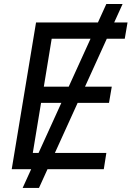

<svg xmlns="http://www.w3.org/2000/svg" viewBox="-20 -839 652 952"><path d="M92.3 92.8 507.3 -819.3H587.9L173.3 92.8ZM38.1 0 158.7 -727.5H612.3L598.6 -647H236.3L197.3 -409.2H534.2L520.5 -329.1H183.6L142.6 -80.6H507.3L494.6 0Z"/></svg>

Font: Inter 20pt
Style: Italic
Weight: 400
Italic angle: -9.3988°
Version: Version 4.001;git-66647c0bb